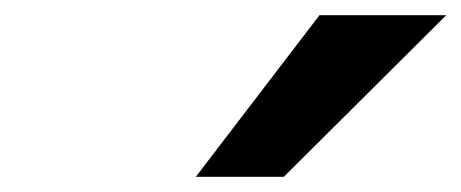

<svg xmlns="http://www.w3.org/2000/svg" viewBox="-20 -791 608 253"><path d="M238 -558 401 -771H568L354 -558Z"/></svg>

Font: Nunito Sans 10pt Expanded ExtraBold
Style: Italic
Weight: 800
Width: 7
Italic angle: -9°
Designer: Vernon Adams
Foundry: Vernon Adams
Version: Version 3.101;gftools[0.9.27]